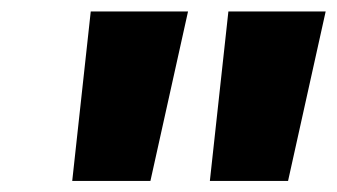

<svg xmlns="http://www.w3.org/2000/svg" viewBox="-20 -748 603 344"><path d="M109.4 -423.8 142.6 -727.5H316.9L249.5 -423.8ZM356 -423.8 389.2 -727.5H563.5L496.1 -423.8Z"/></svg>

Font: Inter 28pt Black
Style: Italic
Weight: 900
Italic angle: -9.3988°
Designer: Rasmus Andersson
Foundry: rsms
Version: Version 4.001;git-66647c0bb